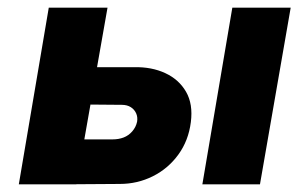

<svg xmlns="http://www.w3.org/2000/svg" viewBox="-20 -480 780 500"><path d="M585 -460 507 0H657L737 -460ZM107 -460 29 0H179L260 -460ZM181 -208 297 -207Q311 -207 320.5 -201Q330 -195 334.5 -185Q339 -175 337 -163Q334 -149 324.5 -138Q315 -127 302 -122Q289 -117 273 -117H164L143 0L292 -1Q338 -1 378 -21Q418 -41 444.5 -77.5Q471 -114 477 -162Q483 -209 464.5 -241Q446 -273 410.5 -289.5Q375 -306 330 -305H197Z"/></svg>

Font: Jost
Style: Bold Italic
Weight: 700
Italic angle: -5°
Version: Version 3.710